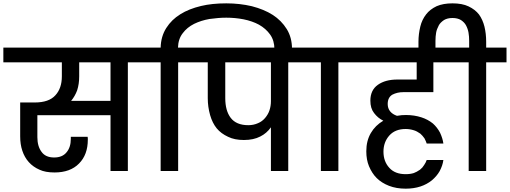

<svg xmlns="http://www.w3.org/2000/svg" viewBox="-44 -1026 3059 1152"><path d="M431.2 -567.9Q431.2 -521.5 418.9 -483.9Q405.8 -448.7 382.8 -420.9H619.1V-651.9H431.2ZM-23.9 -651.9V-740.2H846.2V-651.9H723.1V0H619.1V-335H180.2V-203.1Q180.2 -148.4 205.1 -115.2Q229 -81.1 280.8 -81.1Q330.1 -81.1 355 -111.8Q380.9 -142.1 380.9 -192.9V-205.1H481.9Q482.9 -202.1 482.9 -194.8V-188Q482.9 -97.7 430.2 -44.9Q377.9 8.8 283.2 8.8Q228 8.8 192.9 -7.8Q154.8 -24.4 128.9 -53.2Q103 -82 89.8 -122.1Q77.1 -159.7 77.1 -208V-411.1H164.1Q249.5 -411.1 288.1 -454.1Q327.1 -496.1 327.1 -567.9V-651.9Z M919.9 -651.9H797.9V-740.2H919.9Q921.4 -807.1 953.6 -857.9Q985.8 -908.7 1038.6 -940.9Q1089.4 -972.7 1162.6 -990.2Q1228 -1005.9 1314 -1005.9Q1394 -1005.9 1466.8 -988.8Q1540.5 -969.7 1591.8 -937Q1644.5 -903.3 1676.8 -851.1Q1708 -800.3 1708 -732.9V-715.8H1602.5V-731Q1602.5 -782.7 1576.7 -818.8Q1551.3 -854.5 1509.8 -877.9Q1470.2 -899.4 1417 -910.2Q1366.7 -919.9 1314 -919.9Q1267.6 -919.9 1212.9 -912.1Q1162.6 -903.3 1120.6 -882.8Q1078.1 -861.3 1052.7 -827.1Q1025.4 -792.5 1023.9 -740.2H1147V-651.9H1024.9V0H919.9Z M1445.8 -274.9Q1477.5 -274.9 1504.4 -287.1Q1528.3 -296.9 1546.4 -317.9Q1564.9 -339.8 1572.8 -363.8Q1581.5 -389.6 1581.5 -418.9V-651.9H1307.6V-437Q1307.6 -361.8 1340.3 -318.8Q1374 -274.9 1445.8 -274.9ZM1098.6 -651.9V-740.2H1807.6V-651.9H1685.5V0H1581.5V-262.2Q1556.2 -226.1 1517.6 -207Q1477.5 -186 1419.4 -186Q1363.3 -186 1324.7 -205.1Q1282.2 -224.6 1256.3 -255.9Q1230.5 -287.6 1216.8 -335Q1202.6 -384.8 1202.6 -437V-651.9Z M1759.3 -740.2H2108.4V-651.9H1986.3V0H1881.3V-651.9H1759.3Z M2616.2 -65.9Q2612.3 -33.7 2593.8 1Q2576.2 31.7 2546.9 56.2Q2517.1 80.1 2479 92.8Q2438.5 106 2390.1 106Q2334 106 2290 88.9Q2245.1 71.3 2215.8 42Q2188 14.2 2169.9 -28.8Q2153.8 -67.4 2153.8 -118.2Q2153.8 -181.6 2181.2 -228Q2207.5 -273.4 2255.9 -301.8Q2222.7 -317.9 2200.2 -348.1Q2178.2 -376 2178.2 -421.9Q2178.2 -485.4 2223.1 -517.1Q2268.1 -548.8 2339.8 -548.8H2456.1V-651.9H2060.1V-740.2H2692.9V-651.9H2556.2V-473.1H2376Q2339.4 -473.1 2310.1 -458Q2282.2 -441.4 2282.2 -401.9Q2282.2 -376 2296.9 -357.9Q2311 -340.3 2337.9 -331.1L2366.2 -335Q2375 -335.9 2392.1 -335.9Q2441.4 -335.9 2484.9 -321.8Q2522.9 -309.6 2553.2 -285.2Q2579.1 -262.2 2596.2 -230Q2612.3 -195.3 2616.2 -165H2516.1Q2512.2 -177.7 2502.9 -195.8Q2491.7 -211.9 2478 -224.1Q2457.5 -238.8 2439.9 -244.1Q2415.5 -252 2390.1 -252Q2326.7 -252 2292 -212.9Q2256.8 -173.3 2256.8 -116.2Q2256.8 -57.1 2292 -19Q2325.7 19 2390.1 19Q2418 19 2439 12.2Q2455.6 6.3 2476.1 -7.8Q2491.2 -19.5 2501 -36.1Q2511.7 -51.8 2516.1 -65.9Z M2466.8 -775.9Q2466.8 -821.3 2478 -867.2Q2487.8 -907.7 2512.7 -939.9Q2535.6 -969.7 2575.7 -988.8Q2615.2 -1005.9 2670.9 -1005.9Q2729 -1005.9 2767.1 -987.8Q2807.1 -968.8 2830.1 -939Q2852.5 -907.7 2862.8 -866.2Q2873 -824.2 2873 -775.9V-740.2H2995.1V-651.9H2873V0H2768.1V-651.9H2646V-740.2H2771V-780.8Q2771 -807.1 2767.1 -830.1Q2763.2 -853 2752 -874Q2742.7 -891.6 2721.7 -905.8Q2701.2 -918 2670.9 -918Q2640.6 -918 2620.1 -905.8Q2597.7 -890.6 2588.9 -874Q2576.2 -850.1 2572.8 -830.1Q2568.8 -807.1 2568.8 -780.8V-715.8H2466.8Z"/></svg>

Font: PoppinsZ Medium
Style: Regular
Weight: 500
Designer: Ninad Kale (Devanagari), Jonny Pinhorn (Latin)
Foundry: Indian Type Foundry
Version: Version 3.002;FEAKit 1.0